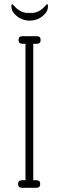

<svg xmlns="http://www.w3.org/2000/svg" viewBox="-20 -892 278 912"><path d="M194 -827Q174 -804 145.5 -797Q117 -790 90 -799Q121 -789 152 -799Q125 -790 96.5 -797Q68 -804 48 -827Q34 -841 34 -864Q34 -880 48 -863Q89 -816 152 -835Q121 -826 90 -835Q153 -816 194 -863Q208 -880 208 -864Q208 -841 194 -827ZM171 -18Q171 -36 153 -36H111H126H84Q66 -36 66 -18Q66 0 84 0H126H111H153Q171 0 171 -18ZM173 -702Q173 -720 155 -720H113H128H86Q68 -720 68 -702Q68 -684 86 -684H128H113H155Q173 -684 173 -702ZM138 -32V-117V-602V-685L101 -686V-602V-117V-32H133Q137 -32 138 -32Z"/></svg>

Font: Aaram
Style: Regular
Weight: 400
Designer: Tharique Azeez
Foundry: Tharique Azeez
Version: Version 1.7